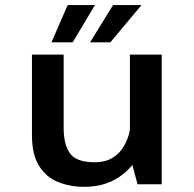

<svg xmlns="http://www.w3.org/2000/svg" viewBox="-20 -712 750 742"><path d="M305.5 10Q250.5 10 204.5 -8.5Q158.5 -27 131 -70.8Q103.5 -114.5 103.5 -190V-501H226V-218.5Q226 -152.5 250.8 -118.8Q275.5 -85 346 -85Q388 -85 416 -102.8Q444 -120.5 460 -149Q476 -177.5 482 -209.5V-501H605V0H511.5L491.5 -74.5Q459.5 -35 413 -12.5Q366.5 10 305.5 10ZM179 -548.5 241.5 -692.5H347L261 -548.5ZM328 -548.5 417 -692.5H527L406.5 -548.5Z"/></svg>

Font: League Mono Medium
Style: Regular
Weight: 500
Width: 6
Designer: Tyler Finck
Foundry: The League of Moveable Type / Tyler Finck
Version: Version 2.300;RELEASE